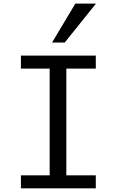

<svg xmlns="http://www.w3.org/2000/svg" viewBox="-20 -1033 640 1053"><path d="M94.7 0ZM94.7 -656.7V-728H505.4V-656.7H343.8V-71.3H505.4V0H94.7V-71.3H252.4V-656.7ZM265.6 -799.8 393.1 -1013.2H506.3L335 -799.8Z"/></svg>

Font: Oxygen Mono
Style: Regular
Weight: 400
Designer: Vernon Adams
Foundry: Vernon Adams
Version: Version 0.201; ttfautohint (v0.8) -r 50 -G 200 -x